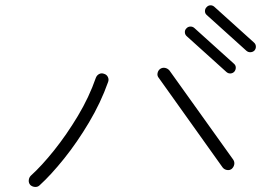

<svg xmlns="http://www.w3.org/2000/svg" viewBox="-20 -822 1040 741"><path d="M133 -107Q126 -100 115.5 -100.5Q105 -101 97 -108Q90 -116 91 -126.5Q92 -137 99 -144Q141 -182 189 -242Q237 -302 280.5 -374.5Q324 -447 350 -522Q354 -532 363 -536.5Q372 -541 382 -537Q392 -534 396.5 -524.5Q401 -515 397 -505Q369 -426 323.5 -349.5Q278 -273 227.5 -210Q177 -147 133 -107ZM874 -170Q866 -164 855.5 -166Q845 -168 839 -176L593 -521Q586 -529 588 -539.5Q590 -550 598 -556Q607 -562 617 -560Q627 -558 634 -550L880 -206Q886 -197 884 -187Q882 -177 874 -170ZM931 -626 778 -764Q771 -770 771 -779Q771 -788 777 -794Q783 -801 791.5 -801.5Q800 -802 807 -796L960 -658Q967 -652 967.5 -643Q968 -634 962 -627Q956 -621 947 -620.5Q938 -620 931 -626ZM854 -544 701 -682Q694 -688 693.5 -697Q693 -706 699 -712Q705 -719 714 -719.5Q723 -720 730 -714L883 -576Q890 -570 890 -561Q890 -552 884 -545Q878 -539 869.5 -538.5Q861 -538 854 -544Z"/></svg>

Font: Zen Kurenaido
Style: Regular
Weight: 400
Designer: Yoshimichi Ohira
Foundry: Positype
Version: Version 1.001